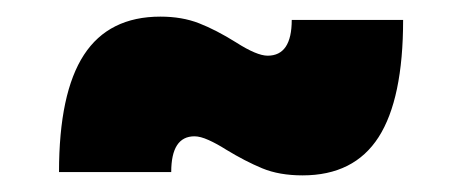

<svg xmlns="http://www.w3.org/2000/svg" viewBox="-20 -442 555 231"><path d="M344 -231Q316 -231 295.5 -239.5Q275 -248 252 -262Q241 -269 231 -273.5Q221 -278 214 -278Q186 -278 186 -235H51Q51 -330 81 -376Q111 -422 173 -422Q199 -422 219.5 -414Q240 -406 264 -391Q289 -375 302 -375Q331 -375 331 -418H465Q465 -323 435.5 -277Q406 -231 344 -231Z"/></svg>

Font: Gontserrat ExtraBold
Style: Regular
Weight: 800
Designer: Julieta Ulanovsky
Foundry: Julieta Ulanovsky
Version: Version 6.001